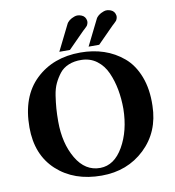

<svg xmlns="http://www.w3.org/2000/svg" viewBox="-98 -1005 1006 1105"><g transform="rotate(-10 405.0 -453.0)"><path d="M650 -879Q651 -871 648 -862.5Q645 -854 642 -850Q639 -846 629 -837Q619 -828 617 -826L523 -731H461L534 -878Q545 -903 582 -916Q601 -923 623.5 -914Q646 -905 650 -879ZM479 -879Q480 -871 477 -862.5Q474 -854 471 -850Q468 -846 458 -837Q448 -828 446 -826L352 -731H290L363 -878Q374 -903 411 -916Q430 -923 452.5 -914Q475 -905 479 -879ZM764 -332Q761 -180 659.5 -83.5Q558 13 407 13Q246 13 145.5 -79.5Q45 -172 45 -332Q45 -512 146.5 -609Q248 -706 408 -706Q481 -706 544 -685Q607 -664 658.5 -620.5Q710 -577 738.5 -503Q767 -429 764 -332ZM596 -344Q596 -403 586 -457Q576 -511 555 -558Q534 -605 496 -633.5Q458 -662 407 -663Q365 -664 332 -650.5Q299 -637 279 -611.5Q259 -586 245 -556.5Q231 -527 225 -486.5Q219 -446 216.5 -412.5Q214 -379 214 -337Q214 -209 266.5 -120Q319 -31 407 -32Q489 -33 541.5 -124.5Q594 -216 596 -344Z"/></g></svg>

Font: GFS Artemisia
Style: Bold
Weight: 700
Designer: Designed by Takis Katsoulidis.
Foundry: Designed by Takis Katsoulidis.
Version: Version 1.0